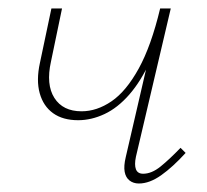

<svg xmlns="http://www.w3.org/2000/svg" viewBox="-20 -428 487 452"><path d="M164 -145Q128 -145 105 -161.5Q82 -178 73.5 -208.5Q65 -239 74 -280L101 -408H126L100 -283Q88 -229 108 -197.5Q128 -166 172 -166Q208 -166 242.5 -189.5Q277 -213 306.5 -266.5Q336 -320 357 -408H373Q358 -337 335 -287Q312 -237 284.5 -205.5Q257 -174 226 -159.5Q195 -145 164 -145ZM307 4Q294 4 285 -3Q276 -10 273.5 -23.5Q271 -37 276 -58L357 -408H382L300 -59Q296 -40 300 -29.5Q304 -19 317 -19Q337 -19 358 -36Q379 -53 405 -80L417 -68Q387 -35 359.5 -15.5Q332 4 307 4Z"/></svg>

Font: Ysabeau Office Thin
Style: Italic
Weight: 250
Italic angle: -12°
Designer: Christian Thalmann (Catharsis Fonts)
Version: Version 2.001;gftools[0.9.30]; featfreeze: tnum,lnum,ss02